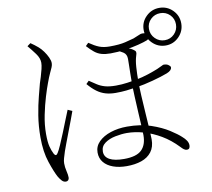

<svg xmlns="http://www.w3.org/2000/svg" viewBox="-91 -911 1181 1071"><g transform="rotate(-10 500.0 -376.0)"><path d="M771 -702Q771 -746 802.5 -777Q834 -808 878 -808Q922 -808 953 -777Q984 -746 984 -702Q984 -658 953 -626.5Q922 -595 878 -595Q834 -595 802.5 -626.5Q771 -658 771 -702ZM801 -702Q801 -670 823.5 -647.5Q846 -625 878 -625Q910 -625 932 -647.5Q954 -670 954 -702Q954 -734 932 -756Q910 -778 878 -778Q846 -778 823.5 -756Q801 -734 801 -702ZM454 -685Q486 -663 510.5 -653.5Q535 -644 569 -644Q624 -644 657 -652Q690 -660 707 -665Q731 -674 741 -679Q751 -684 759 -684Q776 -684 786 -679.5Q796 -675 796 -664Q796 -658 791.5 -652Q787 -646 779 -642Q762 -635 727 -626Q692 -617 650 -611Q608 -605 567 -605Q538 -605 516.5 -611Q495 -617 477 -631.5Q459 -646 438 -669ZM420 -476Q441 -462 460 -449.5Q479 -437 503.5 -430Q528 -423 565 -423Q599 -423 630 -427.5Q661 -432 678 -435Q719 -443 752 -454Q785 -465 807 -474Q828 -483 836 -487.5Q844 -492 848 -492Q854 -492 860.5 -490.5Q867 -489 872.5 -485.5Q878 -482 881.5 -478Q885 -474 885 -469Q885 -462 878 -454.5Q871 -447 856 -441Q822 -428 771.5 -414.5Q721 -401 677 -394Q646 -389 617.5 -386Q589 -383 557 -383Q526 -383 500 -390.5Q474 -398 451 -415Q428 -432 404 -460ZM606 -612 635 -625Q650 -622 661 -618.5Q672 -615 681 -611Q690 -607 699 -600Q707 -595 708.5 -588Q710 -581 705 -567Q697 -542 694.5 -505.5Q692 -469 692 -422Q692 -390 694.5 -342Q697 -294 700.5 -244Q704 -194 706.5 -153Q709 -112 709 -93Q709 -50 688 -22.5Q667 5 630.5 17.5Q594 30 547 30Q504 30 470.5 18Q437 6 418 -17Q399 -40 399 -73Q399 -108 424.5 -133.5Q450 -159 492.5 -173Q535 -187 586 -187Q662 -187 720.5 -167Q779 -147 819.5 -121Q860 -95 880 -76Q894 -64 902.5 -51Q911 -38 911 -24Q911 -14 907 -8Q903 -2 893 -2Q884 -2 876 -8Q868 -14 859 -24Q817 -68 769.5 -96Q722 -124 673 -138Q624 -152 578 -152Q548 -152 513 -145Q478 -138 453.5 -120.5Q429 -103 429 -73Q429 -43 457 -27.5Q485 -12 539 -12Q609 -12 638.5 -40.5Q668 -69 668 -124Q668 -139 666 -175Q664 -211 661.5 -256Q659 -301 657 -345.5Q655 -390 655 -423Q655 -449 655.5 -475Q656 -501 656.5 -523Q657 -545 657 -558Q657 -584 639 -596Q621 -608 606 -612ZM117 -725 136 -739Q146 -732 156.5 -724.5Q167 -717 177 -708Q191 -696 204 -678Q217 -660 225.5 -641.5Q234 -623 234 -609Q234 -598 229 -586Q224 -574 215 -555Q206 -536 194 -503Q184 -477 170 -431Q156 -385 145 -331Q134 -277 134 -225Q134 -179 140.5 -153.5Q147 -128 157 -109Q162 -100 167.5 -99.5Q173 -99 179 -109Q187 -121 200 -150.5Q213 -180 227.5 -216Q242 -252 255 -285Q268 -318 276 -337L301 -326Q294 -306 282.5 -275.5Q271 -245 258.5 -212.5Q246 -180 236 -153Q226 -126 221 -112Q214 -90 209.5 -74.5Q205 -59 205 -46Q205 -24 210.5 -1.5Q216 21 216 36Q216 45 211 50.5Q206 56 198 56Q185 56 175.5 46Q166 36 157 21Q141 -8 120.5 -68.5Q100 -129 100 -211Q100 -276 109.5 -334.5Q119 -393 131 -438.5Q143 -484 149 -508Q154 -523 160.5 -544Q167 -565 172 -586Q177 -607 177 -621Q177 -647 157.5 -673.5Q138 -700 117 -725Z"/></g></svg>

Font: Noto Serif HK
Style: Regular
Weight: 200
Designer: Ryoko NISHIZUKA 西塚涼子 (kana & ideographs); Frank Grießhammer (Latin, Greek & Cyrillic); Wenlong ZHANG 张文龙 (bopomofo); San
Foundry: Adobe
Version: Version 2.001;hotconv 1.1.0;makeotfexe 2.6.0